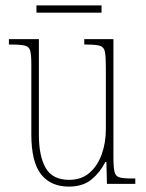

<svg xmlns="http://www.w3.org/2000/svg" viewBox="-20 -681 540 711"><path d="M235 10Q168 10 132 -35.5Q96 -81 96 -184V-443Q96 -477 92 -492.5Q88 -508 72.5 -512Q57 -516 24 -516H13V-536H124V-182Q124 -102 149.5 -58.5Q175 -15 236 -15Q282 -15 312 -41.5Q342 -68 357 -110.5Q372 -153 372 -203V-431Q372 -471 368.5 -489Q365 -507 350 -511.5Q335 -516 300 -516H292V-536H400V-99Q400 -62 404 -45Q408 -28 423 -24Q438 -20 470 -20H481V0H376L374 -81H370Q351 -43 319 -16.5Q287 10 235 10ZM115 -634V-661H356V-634Z"/></svg>

Font: Noto Serif Tamil Condensed Thin
Style: Regular
Weight: 100
Width: 3
Designer: Indian Type Foundry, Tom Grace, and the Monotype Design Team
Foundry: Monotype Imaging Inc.
Version: Version 2.004; ttfautohint (v1.8.4.7-5d5b)